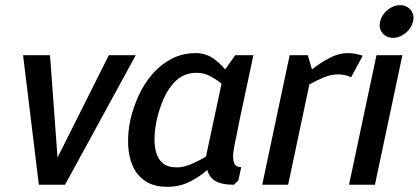

<svg xmlns="http://www.w3.org/2000/svg" viewBox="-20 -713 1616 741"><path d="M173 -500 202 -105 400 -500H504L231 0H130L69 -500Z M740 -432Q693 -432 662 -404Q631 -376 612.5 -334Q594 -292 585 -250Q578 -218 576.5 -186Q575 -154 582 -127Q589 -100 608 -83.5Q627 -67 663 -67Q689 -67 719 -80Q749 -93 775 -109L835 -390Q816 -406 791.5 -419Q767 -432 740 -432ZM883 0Q834 0 810.5 -15Q787 -30 780 -57Q751 -31 712 -11.5Q673 8 626 8Q574 8 541 -14Q508 -36 492 -73Q476 -110 474.5 -156Q473 -202 483 -250Q494 -298 515 -344Q536 -390 568 -427Q600 -464 642 -486Q684 -508 736 -508Q772 -508 800.5 -489Q829 -470 849 -445L888 -500H958L943 -430L903 -242L894 -196Q886 -161 881.5 -131.5Q877 -102 883 -85Q889 -68 911 -68L900 -17Z M1335 -415Q1311 -426 1285 -426Q1258 -426 1229 -414Q1200 -402 1174 -387L1092 0H992L1083 -430L1098 -500H1168L1184 -445Q1215 -470 1251 -489Q1287 -508 1322 -508H1323Q1338 -508 1353 -505Q1368 -502 1380 -498Z M1497 -567Q1471 -567 1456 -585.5Q1441 -604 1447 -630Q1453 -656 1475.5 -674.5Q1498 -693 1524 -693Q1550 -693 1565 -674.5Q1580 -656 1574 -630Q1568 -604 1545.5 -585.5Q1523 -567 1497 -567ZM1327 0 1433 -500H1533L1427 0Z"/></svg>

Font: Epunda Sans Medium
Style: Italic
Weight: 500
Italic angle: -12.0243°
Designer: Simon Atzbach
Foundry: typofactur
Version: Version 2.204; ttfautohint (v1.8.4.7-5d5b)